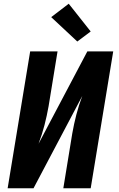

<svg xmlns="http://www.w3.org/2000/svg" viewBox="-20 -1011 640 1031"><path d="M21 0 142 -735H289L241 -441Q232 -390 219 -339.5Q206 -289 187 -239L449 -735H588L467 0H320L368 -294Q377 -345 390 -395.5Q403 -446 422 -496L160 0ZM395 -788 255 -919 349 -991 467 -842Z"/></svg>

Font: Iosevka Curly Heavy Extended
Style: Italic
Weight: 900
Width: 7
Italic angle: -9°
Monospace: yes
Designer: Belleve Invis
Foundry: Belleve Invis
Version: Version 11.1.0; ttfautohint (v1.8.3)